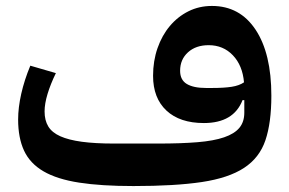

<svg xmlns="http://www.w3.org/2000/svg" viewBox="-20 -614 971 646"><path d="M429 12Q321 12 246.5 0.5Q172 -11 126.5 -37.5Q81 -64 61 -107Q41 -150 41 -212Q41 -252 51.5 -298.5Q62 -345 82 -393L168 -368Q150 -331 140 -298Q130 -265 130 -239Q130 -209 142.5 -188.5Q155 -168 183 -155.5Q211 -143 255.5 -137Q300 -131 364 -131H513Q589 -131 644 -135.5Q699 -140 734 -152Q769 -164 785.5 -184Q802 -204 802 -235V-277H796Q766 -200 666 -200Q585 -200 540 -242Q495 -284 495 -359Q495 -409 510 -452Q525 -495 551.5 -526.5Q578 -558 614 -576Q650 -594 693 -594Q787 -594 840 -514Q893 -434 893 -292Q893 -201 873 -142Q853 -83 801 -49Q749 -15 659 -1.5Q569 12 429 12ZM694 -318Q734 -318 759.5 -322Q785 -326 801 -337Q796 -394 763.5 -428Q731 -462 682 -462Q639 -462 612.5 -438Q586 -414 586 -376Q586 -345 608.5 -331.5Q631 -318 673 -318Z"/></svg>

Font: IBM Plex Arabic SemiBold
Style: Regular
Weight: 600
Designer: Mike Abbink, Paul van der Laan, Pieter van Rosmalen, Wael Morcos, Khajak Apelian
Foundry: Bold Monday
Version: Version 1.0